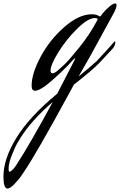

<svg xmlns="http://www.w3.org/2000/svg" viewBox="-199 -516 698 1117"><path d="M235 -167Q239 -175 239 -178L229 -171Q198 -135 157.5 -97Q117 -59 92 -38L67 -18Q26 12 5 12Q-15 12 -15 -17Q-15 -89 38 -187Q91 -285 175.5 -359Q260 -433 336 -433Q351 -433 361.5 -429.5Q372 -426 376.5 -423Q381 -420 382 -420Q384 -420 387 -423Q393 -431 402.5 -443Q412 -455 435 -475.5Q458 -496 472 -496Q479 -496 479 -486Q479 -472 465 -444Q358 -247 335 -206Q327 -191 298.5 -141.5Q270 -92 258 -71Q321 -122 362 -159Q406 -205 465 -272Q468 -275 470 -275Q472 -275 472 -271Q472 -252 457 -234Q413 -186 381 -152Q339 -108 231 -24L205 24Q12 379 -61 486Q-68 497 -79 512.5Q-90 528 -115 554.5Q-140 581 -155 581Q-179 581 -179 512Q-179 410 -106 290Q-29 163 134 29ZM368 -400Q369 -401 369 -404Q369 -411 353 -411Q313 -411 250 -349Q187 -287 141 -213Q95 -139 95 -104Q95 -90 107 -90Q118 -90 135 -104Q150 -117 175.5 -140.5Q201 -164 263 -241Q325 -318 368 -400ZM-81 288Q-89 300 -100 319.5Q-111 339 -130 386.5Q-149 434 -149 466Q-149 483 -143 483Q-138 483 -128 473.5Q-118 464 -111 454L-104 444Q-20 314 108 77Q-18 186 -81 288Z"/></svg>

Font: Aguafina Script
Style: Regular
Weight: 400
Designer: Angel Koziupa and Alejandro Paul
Foundry: Angel Koziupa and Alejandro Paul
Version: Version 1.000